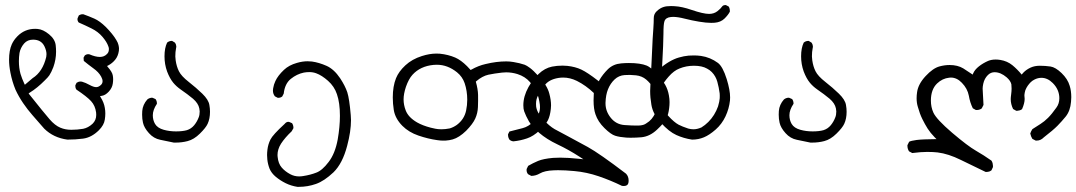

<svg xmlns="http://www.w3.org/2000/svg" viewBox="-20 -455 4227 754"><path d="M391.6 -31.7Q388.2 -52.2 376 -71.8L372.6 -77.6L379.4 -78.6Q393.6 -80.6 407 -95Q420.4 -109.4 422.9 -126.5Q424.3 -135.7 424.3 -143.6Q424.3 -151.4 422.9 -158.7Q420.9 -171.9 403.8 -191.4L400.4 -195.8L405.3 -198.2Q420.9 -206.5 432.4 -220.5Q443.8 -234.4 446.8 -255.4Q447.3 -259.3 447.3 -264.4Q447.3 -269.5 445.3 -278.3Q443.4 -287.1 436.5 -298.3Q422.4 -321.8 396 -348.6Q371.6 -372.6 350.6 -381.8Q329.6 -391.1 307.6 -398.9Q306.6 -398.9 304.9 -398.9Q303.2 -398.9 300.8 -398.9Q294.9 -397.9 289.6 -394.5L284.7 -383.3Q284.2 -381.8 284.2 -379.9Q284.2 -372.6 289.1 -366.7Q314.9 -355.5 339.4 -343.3Q365.2 -330.6 382.3 -310.5Q399.4 -290.5 405.3 -273.4Q407.7 -267.1 407.7 -262.9Q407.7 -258.8 407.2 -256.8Q406.2 -248.5 399.9 -242.7Q389.2 -231.4 372.1 -231.4Q355 -231.4 331.1 -241.7Q328.6 -242.2 326.7 -242.2Q319.3 -242.2 313 -237.3L308.1 -228.5L309.1 -215.8Q326.7 -201.2 346.2 -187Q367.7 -171.9 377.4 -153.8Q382.8 -144 382.8 -136.2Q382.8 -127.9 377 -122.1Q367.7 -112.8 357.7 -112.8Q347.7 -112.8 331.5 -121.6Q316.9 -129.9 301.8 -134.3Q298.8 -134.8 295.9 -134.8Q288.1 -134.8 280.8 -129.9L275.9 -120.1Q275.9 -118.7 275.9 -117.7Q275.9 -108.4 280.3 -103Q321.3 -75.7 337.6 -57.9Q354 -40 357.4 -13.2Q357.9 -8.3 357.9 -3.9Q357.9 17.1 343.3 31.2Q326.2 46.9 306.6 50.8Q283.7 54.7 259.8 54.7Q236.3 54.7 216.8 46.4Q195.8 37.6 174.8 13.4Q153.8 -10.7 92.3 -87.9L96.2 -90.8Q126.5 -109.4 156.2 -139.6Q168.5 -151.4 173.8 -159.2Q181.6 -170.9 189.5 -191.4Q200.2 -221.2 200.2 -252Q200.2 -264.2 198.7 -277.8Q195.8 -301.3 172.6 -320.3Q149.4 -339.4 127.9 -341.3Q123 -341.8 118.2 -341.8Q77.1 -341.8 48.3 -312.5Q34.2 -298.3 26.4 -281.2Q15.6 -257.3 15.6 -220.2Q15.6 -196.8 21 -169.4Q27.8 -134.3 41 -102.5Q53.7 -75.2 71 -49.8Q88.4 -24.4 106.9 -3.4Q125.5 17.6 137.5 31.7Q149.4 45.9 153.8 50.3Q189.9 85.9 244.6 93.3Q276.4 93.3 306.2 89.4Q339.4 85 368.2 56.6Q388.7 36.1 391.6 14.6Q393.6 2 393.6 -9.5Q393.6 -21 391.6 -31.7ZM54.2 -214.8Q54.2 -231.4 56.6 -247.1Q60.5 -267.6 74.7 -284.2Q87.9 -299.3 109.9 -299.3Q142.1 -299.3 154.8 -272.5Q162.6 -255.9 162.6 -242.2Q162.6 -236.8 161.6 -231.4Q147.9 -173.3 107.9 -147.9L77.6 -122.1L75.2 -127Q66.4 -146 60.5 -165Q54.2 -188 54.2 -214.8Z M538.1 -4.9Q538.1 12.2 541.5 26.9Q545.9 46.9 564.9 67.9Q583.5 88.9 609.4 94Q635.3 99.1 662.6 105Q666 105 669.4 105Q694.3 105 716.8 99.1Q741.7 92.8 765.1 69.6Q788.6 46.4 795.4 31.2Q804.7 11.2 804.7 -16.1Q804.7 -29.3 802.2 -43Q798.8 -63.5 774.4 -87.2Q750 -110.8 721.2 -133.3Q691.9 -156.2 682.6 -175.3Q673.3 -193.8 669.9 -217.8Q668.5 -227.5 668.5 -233.4Q668.5 -251.5 671.4 -265.6Q672.4 -269 672.4 -271Q672.4 -272.9 671.9 -275.4Q671.4 -281.7 667 -287.6L655.8 -294.4Q655.3 -294.4 654.8 -294.4Q644 -294.4 636.2 -287.6Q626 -266.1 626 -233.9Q626 -202.6 636.2 -174.3Q646.5 -147 660.6 -129.9Q672.4 -115.7 689 -104Q717.3 -84.5 737.8 -67.4Q758.8 -49.3 762.7 -29.3Q764.2 -22 764.2 -17.6Q764.2 -3.4 760.3 5.9Q753.9 22.9 742.7 36.6Q731 50.8 713.9 56.2Q696.8 61 671.1 61Q645.5 61 623 54.7Q598.6 47.9 588.9 31.7Q580.1 16.6 580.1 -2.4Q580.1 -23.4 596.2 -47.4Q596.2 -48.3 596.2 -48.8Q596.2 -58.6 590.8 -65.9L579.6 -70.8Q578.1 -71.3 576.7 -71.3Q575.2 -71.3 573.2 -71Q571.3 -70.8 568.4 -69.8Q563.5 -68.4 558.6 -64.5Q540.5 -43.9 538.6 -19Q538.1 -11.7 538.1 -4.9Z M1115.7 23.9Q1114.3 23.4 1112.3 23.4Q1104.5 23.4 1098.1 31.2Q1098.1 31.2 1097.7 31.7Q1051.3 74.2 1042 93Q1032.7 111.8 1030.3 132.3Q1028.8 144 1028.8 153.8Q1028.8 163.6 1029.8 171.4Q1031.7 189.5 1038.6 207.5Q1045.9 225.1 1063.2 239.5Q1080.6 253.9 1101.8 264.4Q1123 274.9 1147.9 278.8Q1150.4 278.8 1153.3 278.8Q1188.5 278.8 1220.9 267.3Q1253.4 255.9 1289.6 221.7Q1325.2 187 1343.3 117.7Q1358.4 61 1358.4 16.6Q1358.4 6.3 1357.4 -3.4Q1352.1 -66.9 1343.8 -92.8Q1335.4 -117.7 1315.9 -147.5Q1292 -183.1 1262.7 -196.3Q1232.9 -209.5 1205.1 -213.4Q1196.8 -214.4 1188 -214.4Q1168 -214.4 1146 -208Q1114.7 -199.2 1095.2 -180.7Q1071.3 -158.2 1061.5 -136.7Q1055.2 -123.5 1052.7 -108.4Q1051.8 -104 1051.8 -99.6Q1051.8 -86.4 1059.6 -76.7L1070.8 -70.8Q1071.3 -70.8 1072.3 -70.8Q1082 -70.8 1088.4 -76.2L1094.2 -87.4Q1098.6 -126.5 1122.1 -145.3Q1145.5 -164.1 1172.9 -169.9Q1184.1 -171.9 1194.3 -171.9Q1209.5 -171.9 1222.2 -167Q1243.7 -159.2 1268.1 -137.7Q1293 -115.7 1303.2 -85Q1314.9 -51.3 1314.9 0Q1314.9 42.5 1306.2 92.8Q1295.9 148.4 1270.5 181.2Q1245.1 214.8 1221.7 223.1Q1199.2 231.9 1170.9 236.3Q1162.6 237.8 1154.8 237.8Q1135.7 237.8 1119.6 229Q1099.6 218.3 1086.4 203.1Q1072.8 187.5 1070.3 161.1Q1069.8 157.2 1069.8 153.8Q1069.8 131.3 1083.5 109.4Q1099.1 85.4 1125.5 60.5L1132.3 48.3Q1132.3 47.9 1132.3 46.9Q1132.3 37.1 1127 28.8Z M2144 -41Q2144 -62.5 2137.2 -87.4Q2128.9 -120.1 2094.2 -156.7Q2074.7 -178.2 2061.5 -188Q2048.3 -197.8 2040.5 -200.7Q2020.5 -207.5 1996.6 -211.4Q1981.9 -213.9 1968.3 -213.9Q1929.7 -213.9 1887.2 -203.6Q1858.9 -197.3 1831.1 -181.6L1828.1 -180.2Q1819.8 -189.5 1814 -195.3Q1790 -219.2 1767.6 -229Q1740.2 -240.7 1707.5 -244.1Q1700.7 -244.6 1693.8 -244.6Q1667 -244.6 1636.7 -234.9Q1598.1 -222.7 1572 -198.5Q1545.9 -174.3 1535.2 -147.9Q1522.5 -116.2 1522.5 -72.3Q1522.5 -47.9 1526.4 -23.4Q1531.7 10.3 1560.1 39.1Q1585.4 64.5 1623.3 77.4Q1661.1 90.3 1696.3 95.2Q1710 97.2 1717.8 97.2Q1725.6 97.2 1729 97.2Q1744.6 96.2 1757.6 92.5Q1770.5 88.9 1783.7 80.3Q1796.9 71.8 1810.5 58.6Q1836.9 31.7 1846.4 10.5Q1856 -10.7 1856.9 -34.7Q1857.9 -59.6 1857.4 -82.3Q1856.9 -105 1848.6 -134.3L1850.6 -136.2Q1874 -156.2 1897.9 -161.6Q1921.4 -166.5 1951.2 -169.9Q1959.5 -170.9 1967.8 -170.9Q1990.2 -170.9 2012.2 -164.1Q2042.5 -154.3 2060.8 -133.1Q2079.1 -111.8 2087.6 -92.5Q2096.2 -73.2 2100.1 -43.5Q2100.6 -38.6 2100.6 -33.7Q2100.6 -3.4 2073.7 23.4Q2055.2 42.5 2032.2 48.3Q2006.8 54.7 1980.5 61.5L1975.1 72.3Q1975.1 73.2 1975.1 74.7Q1975.1 85.4 1981 93.8Q1987.3 99.1 1996.1 100.1Q2024.4 97.2 2049.8 88.4Q2074.7 80.1 2099.1 57.1Q2123.5 33.7 2131.8 17.1Q2140.1 0.5 2143.1 -26.9Q2144 -33.7 2144 -41ZM1746.1 49.3Q1728.5 52.7 1714.1 52.7Q1699.7 52.7 1689.7 50.5Q1679.7 48.3 1671.4 46.4Q1639.6 38.1 1618.2 25.9Q1583.5 5.9 1573.2 -21.5Q1564.9 -43 1564.9 -64.7Q1564.9 -86.4 1574.2 -114.3Q1585 -145 1599.6 -161.1Q1630.4 -195.3 1683.1 -200.2Q1689.9 -200.7 1695.8 -200.7Q1737.8 -200.7 1774.9 -170.9Q1795.9 -153.8 1804.7 -128.4Q1814.9 -98.1 1814.9 -63.5Q1814.9 -42 1810.5 -21Q1803.2 13.7 1773.9 35.6Q1760.7 44.9 1746.1 49.3Z M2171.4 213.4Q2199.7 213.4 2235.8 216.8Q2284.2 221.2 2331.3 237.3Q2378.4 253.4 2422.4 274.9Q2425.8 275.4 2429.2 275.4Q2439 275.4 2443.8 270.8Q2448.7 266.1 2448.7 254.4Q2448.7 237.8 2438.5 227.1Q2334.5 147.9 2288.3 122.3Q2242.2 96.7 2208.5 79.1Q2174.8 61.5 2158.2 52.2Q2137.7 40.5 2113 13.9Q2088.4 -12.7 2085.4 -37.1Q2085 -42.5 2085 -47.4Q2085 -65.9 2093.3 -80.6Q2103.5 -99.1 2119.1 -120.1Q2135.3 -142.6 2172.9 -148.9Q2182.1 -150.4 2191.4 -150.4Q2218.8 -150.4 2245.6 -137.2Q2280.8 -119.6 2312 -89.8Q2311 -73.2 2311 -60.5Q2311 -27.3 2318.4 -6.3Q2328.1 22.9 2353.8 48.1Q2379.4 73.2 2396 78.1Q2413.1 83.5 2439.5 85.4Q2448.7 85.9 2456.1 85.9Q2478 85.9 2499.5 84Q2532.2 80.6 2560.1 54.2Q2588.4 27.8 2596.7 11.2Q2605 -5.4 2607.9 -30.8Q2609.4 -42 2609.4 -54.2Q2609.4 -66.4 2606.9 -80.1Q2603 -103 2592.3 -122.1Q2578.1 -146 2550.8 -173.8Q2532.7 -191.9 2520 -197.3Q2495.1 -207.5 2449.7 -207.5Q2435.1 -207.5 2419.4 -206.1Q2388.7 -203.6 2367.7 -183.6Q2346.2 -162.1 2334 -140.6L2331.5 -135.7L2327.1 -139.2Q2287.6 -169.9 2263.2 -181.6Q2239.3 -192.9 2208 -196.3Q2197.3 -197.3 2189.5 -197.3Q2167 -197.3 2147.9 -193.4Q2119.1 -187.5 2095.2 -164.6Q2070.8 -140.6 2055.2 -112.8Q2035.2 -76.7 2035.2 -41.5Q2035.2 -26.9 2038.6 -17.6Q2044.9 0 2057.1 21.5Q2068.8 42 2097.7 66.9Q2126.5 91.8 2169.7 112.3Q2212.9 132.8 2255.4 160.2L2271 170.4L2252.4 168.5Q2210.9 164.1 2180.2 164.1Q2164.6 164.1 2151.9 165Q2113.3 168.5 2093 177Q2072.8 185.5 2054.2 196.3L2048.3 208.5Q2047.9 210.4 2047.9 212.4Q2047.9 222.2 2053.7 229L2066.4 235.8Q2084.5 235.4 2100.1 226.1Q2118.7 215.3 2153.8 213.9Q2162.1 213.4 2171.4 213.4ZM2486.8 38.1Q2483.4 38.1 2478 38.1Q2461.4 38.1 2432.6 36.1Q2398.9 33.7 2377.9 6.8Q2357.9 -18.6 2357.9 -48.8Q2357.9 -50.3 2357.9 -51.8Q2358.9 -83 2367.7 -104.5Q2377 -127.4 2393.6 -143.1Q2410.2 -158.7 2433.1 -160.2Q2441.4 -160.6 2447 -160.6Q2452.6 -160.6 2456.5 -160.6Q2466.3 -160.2 2477.5 -159.2Q2501 -156.7 2517.6 -142.6Q2533.7 -128.9 2543.9 -111.6Q2554.2 -94.2 2559.6 -66.9Q2561.5 -57.6 2561.5 -48.8Q2561.5 -29.8 2553.7 -12.2Q2541.5 15.6 2519 28.8Q2508.3 37.6 2486.8 38.1Z M2829.1 -435.1Q2820.3 -435.1 2816.4 -430.2Q2811 -421.9 2797.4 -411.1Q2783.7 -400.4 2764.6 -400.4Q2742.2 -400.4 2696.3 -416Q2658.2 -429.2 2629.4 -430.7Q2622.1 -431.2 2615.7 -431.2Q2596.7 -431.2 2586.4 -427.7Q2572.8 -423.8 2559.6 -411.6Q2547.4 -400.4 2547.4 -384.3Q2547.4 -366.2 2545.7 -342.3Q2543.9 -318.4 2543 -302.2Q2541.5 -270 2538.6 -208.3Q2535.6 -146.5 2534.4 -126Q2533.2 -105.5 2533.2 -97.7Q2533.2 -71.8 2538.1 -43.5Q2543.9 -6.8 2575.7 27.3Q2606.9 62 2636 75.2Q2665 88.4 2697.8 93.3Q2722.7 93.3 2744.4 84.2Q2766.1 75.2 2790.5 53.7Q2814.9 32.2 2829.1 2Q2843.3 -28.3 2846.7 -60.5Q2847.2 -65.9 2847.2 -72.3Q2847.2 -101.1 2834 -144Q2818.4 -193.8 2799.3 -208Q2769.5 -230 2732.9 -235.4Q2718.3 -237.3 2705.8 -237.3Q2693.4 -237.3 2684.3 -236.6Q2675.3 -235.8 2665.5 -233.9Q2655.8 -231.9 2646.2 -229.2Q2636.7 -226.6 2627 -222.2Q2607.4 -213.4 2587.4 -198.7L2580.1 -192.9Q2585.4 -290 2585.4 -322.3Q2585.4 -360.8 2589.4 -371.6Q2594.2 -386.2 2614.7 -388.2Q2619.1 -388.7 2623.5 -388.7Q2641.6 -388.7 2669.4 -381.6Q2697.3 -374.5 2725.3 -369.9Q2753.4 -365.2 2772.9 -365.2Q2780.3 -365.2 2786.6 -365.7Q2810.5 -367.7 2825.2 -382.1Q2839.8 -396.5 2846.2 -409.2Q2846.2 -410.6 2846.2 -411.6Q2846.2 -421.9 2841.8 -429.2L2830.6 -435.1Q2830.1 -435.1 2829.1 -435.1ZM2703.1 52.7Q2692.9 52.7 2682.6 49.8Q2659.2 42 2645 34.7Q2627 24.9 2605 0.7Q2583 -23.4 2579.3 -43.2Q2575.7 -63 2574.2 -81.1Q2573.7 -85 2573.7 -88.4Q2573.7 -103 2579.8 -117.2Q2585.9 -131.3 2606 -154.3Q2626.5 -177.7 2648.4 -186Q2674.8 -196.8 2705.1 -196.8Q2737.3 -196.8 2756.8 -185.5Q2767.1 -180.2 2775.4 -171.9Q2791 -155.8 2797.1 -133.5Q2803.2 -111.3 2806.2 -88.4Q2806.6 -83 2806.6 -78.9Q2806.6 -74.7 2806.4 -69.3Q2806.2 -64 2804.4 -55.2Q2802.7 -46.4 2799.8 -37.1Q2787.1 -1.5 2761.7 23.9Q2749 36.6 2733.9 45.9H2733.4Q2717.8 52.7 2703.1 52.7Z M3038.1 -4.9Q3038.1 12.2 3041.5 26.9Q3045.9 46.9 3064.9 67.9Q3083.5 88.9 3109.4 94Q3135.3 99.1 3162.6 105Q3166 105 3169.4 105Q3194.3 105 3216.8 99.1Q3241.7 92.8 3265.1 69.6Q3288.6 46.4 3295.4 31.2Q3304.7 11.2 3304.7 -16.1Q3304.7 -29.3 3302.2 -43Q3298.8 -63.5 3274.4 -87.2Q3250 -110.8 3221.2 -133.3Q3191.9 -156.2 3182.6 -175.3Q3173.3 -193.8 3169.9 -217.8Q3168.5 -227.5 3168.5 -233.4Q3168.5 -251.5 3171.4 -265.6Q3172.4 -269 3172.4 -271Q3172.4 -272.9 3171.9 -275.4Q3171.4 -281.7 3167 -287.6L3155.8 -294.4Q3155.3 -294.4 3154.8 -294.4Q3144 -294.4 3136.2 -287.6Q3126 -266.1 3126 -233.9Q3126 -202.6 3136.2 -174.3Q3146.5 -147 3160.6 -129.9Q3172.4 -115.7 3189 -104Q3217.3 -84.5 3237.8 -67.4Q3258.8 -49.3 3262.7 -29.3Q3264.2 -22 3264.2 -17.6Q3264.2 -3.4 3260.3 5.9Q3253.9 22.9 3242.7 36.6Q3231 50.8 3213.9 56.2Q3196.8 61 3171.1 61Q3145.5 61 3123 54.7Q3098.6 47.9 3088.9 31.7Q3080.1 16.6 3080.1 -2.4Q3080.1 -23.4 3096.2 -47.4Q3096.2 -48.3 3096.2 -48.8Q3096.2 -58.6 3090.8 -65.9L3079.6 -70.8Q3078.1 -71.3 3076.7 -71.3Q3075.2 -71.3 3073.2 -71Q3071.3 -70.8 3068.4 -69.8Q3063.5 -68.4 3058.6 -64.5Q3040.5 -43.9 3038.6 -19Q3038.1 -11.7 3038.1 -4.9Z M3562.5 146Q3596.7 141.6 3620.8 141.6Q3645 141.6 3662.1 143.6Q3704.6 148.9 3753.4 173.1Q3802.2 197.3 3850.6 220.2Q3852.1 220.2 3854.2 220.2Q3856.4 220.2 3859.9 219.7Q3867.7 218.8 3873.5 213.9L3879.4 201.2Q3879.4 199.7 3879.4 196Q3879.4 192.4 3878.2 186.8Q3877 181.2 3873.5 175.8Q3843.8 154.8 3812.3 136.7Q3780.8 118.7 3719.2 66.4Q3657.7 13.7 3645.5 -12.7Q3635.7 -34.2 3635.7 -60.1Q3635.7 -104 3660.2 -127.4Q3680.7 -147 3707.5 -149.9Q3710.9 -150.4 3713.9 -150.4Q3737.8 -150.4 3757.3 -129.9Q3779.3 -107.4 3784.7 -79.1Q3789.1 -52.7 3800.3 -29.8L3812.5 -22.9Q3814 -22.9 3814.9 -22.9Q3827.1 -22.9 3835.4 -29.3L3842.3 -43Q3841.3 -67.9 3840.1 -84Q3838.9 -100.1 3838.9 -107.2Q3838.9 -114.3 3841.3 -126Q3845.7 -146.5 3859.4 -160.2Q3870.6 -171.4 3885.7 -171.4Q3909.7 -171.4 3933.1 -151.4Q3948.7 -137.7 3951.7 -124Q3952.6 -117.7 3952.6 -107.2Q3952.6 -96.7 3950.9 -84.5Q3949.2 -72.3 3949.2 -65.9Q3949.2 -45.9 3958.5 -26.9L3970.7 -20Q3972.2 -20 3975.3 -20Q3978.5 -20 3983.9 -21.5Q3989.3 -22.9 3993.7 -26.4Q4003.9 -49.8 4003.9 -66.4Q4003.9 -70.3 4003.4 -73.7Q4002.9 -77.1 4002.9 -79.3Q4002.9 -81.5 4003.2 -84.5Q4003.4 -87.4 4004.4 -92Q4005.4 -96.7 4006.8 -101.1Q4010.7 -110.8 4016.1 -118.4Q4021.5 -126 4027.6 -132.1Q4033.7 -138.2 4042.5 -142.6Q4055.7 -149.4 4069.8 -149.4Q4093.8 -149.4 4114.3 -128.9Q4140.1 -103 4140.1 -69.3Q4140.1 -47.9 4128.4 -32.2Q4110.4 -6.8 4095.9 7.6Q4081.5 22 4066.2 31.7Q4050.8 41.5 4034.2 52.2Q4028.8 60.5 4025.9 69.3Q4028.8 82 4034.2 90.3L4047.4 97.2Q4048.8 97.2 4050.8 97.2Q4066.9 97.2 4079.1 84.5Q4115.7 56.2 4132.6 39.1Q4149.4 22 4165 2.9Q4183.1 -19.5 4186 -55.2Q4187 -64.5 4187 -73.2Q4187 -98.6 4180.7 -118.2Q4172.9 -145 4148.9 -168Q4125 -190.9 4105.5 -193.8Q4084.5 -196.8 4063.5 -196.8Q4043 -196.8 4027.1 -189.5Q4011.2 -182.1 4000 -170.9L3995.6 -166L3992.2 -162.1Q3975.6 -182.6 3955.6 -199Q3935.5 -215.3 3908.2 -219.7Q3898.9 -221.2 3890.1 -221.2Q3873.5 -221.2 3860.4 -215.8Q3840.3 -207 3824.2 -194.3Q3808.1 -181.6 3801.8 -167L3799.8 -162.1Q3779.8 -175.8 3762.7 -186.5Q3740.7 -199.7 3709 -199.7Q3689.9 -199.7 3669.9 -194.3Q3644 -187.5 3615 -156.2Q3585.9 -125 3581.5 -93.3Q3579.6 -80.6 3579.6 -69.3Q3579.6 -50.8 3584.5 -35.2Q3591.8 -8.3 3602.1 12.5Q3612.3 33.2 3622.8 49.8Q3633.3 66.4 3650.4 84L3657.7 91.3Q3601.6 91.8 3579.6 94.7Q3557.6 97.7 3550.3 101.6L3543.5 115.2Q3543.5 116.2 3543.5 117.2Q3543.5 129.4 3549.8 139.2Z"/></svg>

Font: Bakudai
Style: Light
Weight: 300
Version: Version 1.48